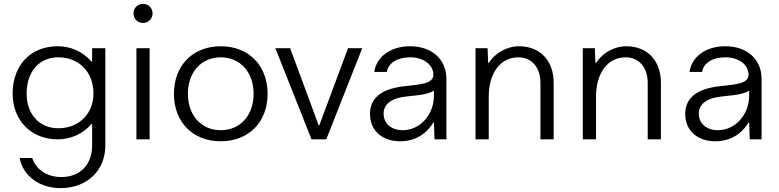

<svg xmlns="http://www.w3.org/2000/svg" viewBox="-20 -717 4009 988"><path d="M454 -400H451C406 -451 345 -479 277 -479C138 -479 45 -382 45 -235C45 -99 139 0 277 0C345 0 406 -28 451 -79H454V32C454 129 393 194 296 194C219 194 164 153 146 96H81C99 190 185 251 291 251C429 251 522 160 522 32V-469H454ZM280 -57C181 -57 117 -131 117 -235C117 -348 181 -422 280 -422C387 -422 461 -346 461 -235C461 -133 387 -57 280 -57Z M716 -599C744 -599 765 -620 765 -648C765 -676 744 -697 716 -697C688 -697 667 -676 667 -648C667 -620 688 -599 716 -599ZM750 0V-469H682V0Z M1116 10C1260 10 1357 -89 1357 -234C1357 -380 1260 -479 1116 -479C972 -479 875 -380 875 -234C875 -89 972 10 1116 10ZM1116 -47C1016 -47 947 -123 947 -234C947 -346 1016 -422 1116 -422C1216 -422 1285 -346 1285 -234C1285 -123 1216 -47 1116 -47Z M1623 -72H1620L1473 -469H1397L1583 0H1659L1844 -469H1771Z M2090 -479C1990 -479 1917 -425 1906 -347H1971C1978 -394 2026 -422 2091 -422C2160 -422 2210 -384 2210 -332C2210 -281 2124 -282 2050 -272C1939 -257 1884 -210 1884 -130C1884 -46 1946 10 2039 10C2113 10 2173 -25 2210 -87H2213L2216 0H2277V-311C2277 -412 2202 -479 2090 -479ZM2052 -47C1994 -47 1954 -81 1954 -132C1954 -177 1987 -206 2048 -217C2098 -226 2176 -225 2213 -251V-225C2213 -126 2141 -47 2052 -47Z M2651 -479C2589 -479 2528 -445 2495 -393H2492L2489 -469H2427V0H2495V-219C2495 -342 2555 -422 2648 -422C2716 -422 2761 -370 2761 -291V0H2829V-291C2829 -405 2759 -479 2651 -479Z M3203 -479C3141 -479 3080 -445 3047 -393H3044L3041 -469H2979V0H3047V-219C3047 -342 3107 -422 3200 -422C3268 -422 3313 -370 3313 -291V0H3381V-291C3381 -405 3311 -479 3203 -479Z M3712 -479C3612 -479 3539 -425 3528 -347H3593C3600 -394 3648 -422 3713 -422C3782 -422 3832 -384 3832 -332C3832 -281 3746 -282 3672 -272C3561 -257 3506 -210 3506 -130C3506 -46 3568 10 3661 10C3735 10 3795 -25 3832 -87H3835L3838 0H3899V-311C3899 -412 3824 -479 3712 -479ZM3674 -47C3616 -47 3576 -81 3576 -132C3576 -177 3609 -206 3670 -217C3720 -226 3798 -225 3835 -251V-225C3835 -126 3763 -47 3674 -47Z"/></svg>

Font: UULA Sans
Style: Regular
Weight: 400
Designer: Mohamed Gaber, Laura Garcia Mut
Foundry: Kief Type Foundry
Version: Version 3.006;hotconv 1.0.109;makeotfexe 2.5.65596